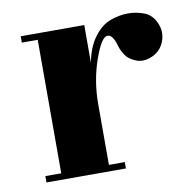

<svg xmlns="http://www.w3.org/2000/svg" viewBox="-60 -534 604 595"><g transform="rotate(-10 241.5 -236.0)"><path d="M290 0H40V-20H90V-440H40V-460H240V-341Q249 -390 272.5 -421Q296 -452 324.5 -462Q353 -472 379.5 -472Q406 -472 430.5 -462.5Q455 -453 467 -424.5Q479 -396 468 -367.5Q457 -339 429.5 -327Q402 -315 379 -324Q356 -333 346 -348.5Q336 -364 332 -378Q322 -415 305 -415Q286 -415 263 -349.5Q240 -284 240 -211V-20H290Z"/></g></svg>

Font: Rozha One
Style: Regular
Weight: 400
Designer: Tim Donaldson, Indian Type Foundry
Foundry: Indian Type Foundry
Version: Version 1.300;PS 1.0;hotconv 1.0.78;makeotf.lib2.5.61930; tt